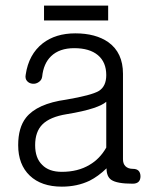

<svg xmlns="http://www.w3.org/2000/svg" viewBox="-20 -660 540 696"><path d="M365.2 -125Q341.8 -84 304.7 -62.5Q262.7 -37.1 204.1 -37.1Q157.2 -37.1 132.8 -62.5Q107.4 -86.9 107.4 -133.8Q107.4 -182.6 133.8 -209Q161.1 -236.3 221.7 -246.1Q282.2 -255.9 320.3 -268.6Q351.6 -279.3 365.2 -291ZM252.9 -539.1Q181.6 -539.1 134.8 -502.9Q84 -462.9 73.2 -389.6Q70.3 -375 78.1 -366.2Q85.9 -357.4 98.6 -356.4Q110.4 -355.5 120.1 -362.3Q130.9 -369.1 132.8 -381.8Q137.7 -429.7 165 -456.1Q195.3 -485.4 249 -485.4Q304.7 -485.4 335 -460Q365.2 -434.6 365.2 -387.7Q365.2 -346.7 337.9 -330.1Q311.5 -314.5 219.7 -298.8Q114.3 -284.2 74.2 -233.4Q45.9 -197.3 45.9 -133.8Q45.9 -63.5 87.9 -23.4Q129.9 16.6 204.1 16.6Q259.8 16.6 304.7 -4.9Q335.9 -20.5 366.2 -49.8Q366.2 -19.5 383.8 -7.8Q404.3 5.9 460.9 5.9Q489.3 5.9 489.3 -21.5Q488.3 -47.9 461.9 -47.9Q444.3 -47.9 434.6 -57.6Q425.8 -66.4 425.8 -83V-392.6Q425.8 -468.8 373 -506.8Q327.1 -539.1 252.9 -539.1ZM139.6 -639.6V-585.9H372.1V-639.6Z"/></svg>

Font: GulimChe
Style: Regular
Weight: 400
Monospace: yes
Version: Version 2.21